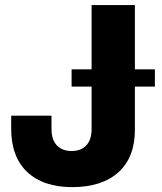

<svg xmlns="http://www.w3.org/2000/svg" viewBox="-20 -748 656 779"><path d="M272.9 11.2Q155.8 11.2 90.6 -50Q25.4 -111.3 25.4 -225.6V-278.8H189V-224.1Q189 -181.2 210.7 -158.2Q232.4 -135.3 270.5 -135.3Q308.6 -135.3 330.1 -158.2Q351.6 -181.2 351.6 -224.1V-727.5H527.3V-221.2Q527.3 -109.4 460.4 -49.1Q393.6 11.2 272.9 11.2ZM270.5 -396.5V-466.8H608.4V-396.5Z"/></svg>

Font: Inter Display ExtraBold
Style: Regular
Weight: 800
Designer: Rasmus Andersson
Foundry: rsms
Version: Version 4.000;git-a52131595